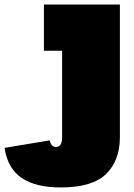

<svg xmlns="http://www.w3.org/2000/svg" viewBox="-171 -600 588 844"><path d="M22 -580H356V3Q356 105.5 295.5 164.8Q235 224 96 224Q-14 224 -75.8 182.2Q-137.5 140.5 -151 50L48 17Q50.5 31 57.2 38.5Q64 46 75 46Q88.5 46 95.2 35.2Q102 24.5 102 3V-377H22Z"/></svg>

Font: Hepta Slab Black
Style: Regular
Weight: 900
Designer: Michael LaGattuta
Foundry: Michael LaGattuta
Version: Version 1.102